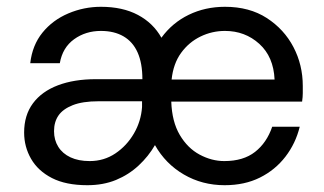

<svg xmlns="http://www.w3.org/2000/svg" viewBox="-20 -533 954 565"><path d="M237 12Q174 12 133 -9Q92 -30 71.5 -65.5Q51 -101 51 -143Q51 -194 77 -229Q103 -264 150.5 -282Q198 -300 262 -300H399Q399 -347 385 -378.5Q371 -410 343.5 -426Q316 -442 277 -442Q232 -442 198 -417.5Q164 -393 156 -347H69Q75 -400 105 -437Q135 -474 181 -493.5Q227 -513 277 -513Q341 -513 386 -489Q431 -465 455 -422Q487 -466 535.5 -489.5Q584 -513 642 -513Q714 -513 765 -480Q816 -447 843.5 -394.5Q871 -342 871 -280Q871 -270 871 -259Q871 -248 869 -234H484Q486 -175 509 -136Q532 -97 567.5 -78Q603 -59 640 -59Q696 -59 730.5 -86Q765 -113 781 -160H862Q850 -111 820 -72Q790 -33 745 -10.5Q700 12 641 12Q575 12 521 -19.5Q467 -51 436 -106Q417 -73 388 -46Q359 -19 321.5 -3.5Q284 12 237 12ZM244 -59Q286 -59 319.5 -81.5Q353 -104 374 -140Q395 -176 398 -218V-235H270Q223 -235 194 -223.5Q165 -212 152 -193Q139 -174 139 -147Q139 -121 151.5 -101Q164 -81 187.5 -70Q211 -59 244 -59ZM485 -299H788Q785 -366 743 -404Q701 -442 642 -442Q604 -442 570 -425.5Q536 -409 513 -377.5Q490 -346 485 -299Z"/></svg>

Font: DM Sans 18pt
Style: Regular
Weight: 400
Designer: Colophon Foundry, Jonny Pinhorn
Foundry: Colophon Foundry
Version: Version 4.004;gftools[0.9.30]